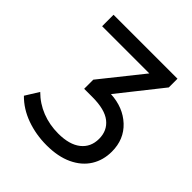

<svg xmlns="http://www.w3.org/2000/svg" viewBox="-196 -846 998 998"><g transform="rotate(45 303.0 -347.0)"><path d="M566 -201Q566 -138 535.5 -89Q505 -40 445.5 -12Q386 16 302 16Q224 16 154.5 -9Q85 -34 37 -83L83 -157Q126 -114 182 -92Q238 -70 302 -70Q384 -70 428 -105Q472 -140 472 -201Q472 -261 428.5 -295.5Q385 -330 293 -330H233V-397L416 -626H69V-710H539V-646L351 -409Q445 -404 505.5 -347.5Q566 -291 566 -201Z"/></g></svg>

Font: AtCorfu Sans
Style: AtCorfu Sans Regular
Weight: 400
Designer: Kostas Teopoulos
Foundry: Kostas Teopoulos
Version: Version 1.00 July 8, 2025, initial release